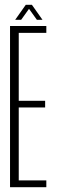

<svg xmlns="http://www.w3.org/2000/svg" viewBox="-20 -784 240 804"><path d="M22 0H174V-28.5H58.5V-334H169V-362H58.5V-646.5H174V-675H22ZM43.5 -701H68.5L101.5 -747L134.5 -701H158L113.5 -764H88Z"/></svg>

Font: Anybody ExtraCondensed ExtraLight
Style: Regular
Weight: 250
Width: 2
Version: Version 1.113;gftools[0.9.25]